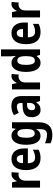

<svg xmlns="http://www.w3.org/2000/svg" viewBox="1330 -2130 1040 3739"><g transform="rotate(-90 1849.5 -260.0)"><path d="M326 -556Q334 -556 344.5 -555.5Q355 -555 366 -552L356 -414Q350 -417 339 -418Q328 -419 324 -419Q266 -419 233.5 -383Q201 -347 201 -279V0H66V-546H169L188 -456H195Q213 -496 246.5 -526Q280 -556 326 -556Z M623 -556Q721 -556 775 -490Q829 -424 829 -309V-237H541Q543 -96 651 -96Q728 -96 803 -140V-28Q735 10 642 10Q525 10 466 -63.5Q407 -137 407 -270Q407 -410 463.5 -483Q520 -556 623 -556ZM623 -453Q588 -453 566 -425Q544 -397 542 -331H704Q703 -387 683 -420Q663 -453 623 -453Z M1078 -556Q1116 -556 1147.5 -538.5Q1179 -521 1206 -476H1212L1223 -546H1338V-21Q1338 105 1277 172.5Q1216 240 1092 240Q1048 240 1008 231.5Q968 223 929 205V95Q975 117 1020 126.5Q1065 136 1102 136Q1152 136 1177.5 107.5Q1203 79 1203 10V2Q1203 -17 1204 -36.5Q1205 -56 1207 -73H1203Q1176 -25 1143 -7.5Q1110 10 1072 10Q989 10 944.5 -65.5Q900 -141 900 -270Q900 -405 946 -480.5Q992 -556 1078 -556ZM1118 -440Q1077 -440 1057 -398Q1037 -356 1037 -268Q1037 -103 1119 -103Q1161 -103 1183.5 -136.5Q1206 -170 1206 -253V-274Q1206 -365 1184 -402.5Q1162 -440 1118 -440Z M1655 -558Q1749 -558 1799 -509.5Q1849 -461 1849 -363V0H1752L1728 -73H1725Q1697 -31 1664 -10.5Q1631 10 1577 10Q1507 10 1472 -40Q1437 -90 1437 -163Q1437 -250 1487.5 -292Q1538 -334 1636 -338L1714 -341V-368Q1714 -451 1646 -451Q1615 -451 1585.5 -441.5Q1556 -432 1521 -413L1477 -510Q1517 -533 1562.5 -545.5Q1608 -558 1655 -558ZM1671 -252Q1620 -250 1597 -226Q1574 -202 1574 -161Q1574 -126 1589 -110.5Q1604 -95 1630 -95Q1667 -95 1691 -124.5Q1715 -154 1715 -205V-254Z M2238 -556Q2246 -556 2256.5 -555.5Q2267 -555 2278 -552L2268 -414Q2262 -417 2251 -418Q2240 -419 2236 -419Q2178 -419 2145.5 -383Q2113 -347 2113 -279V0H1978V-546H2081L2100 -456H2107Q2125 -496 2158.5 -526Q2192 -556 2238 -556Z M2495 10Q2412 10 2365.5 -64Q2319 -138 2319 -273Q2319 -409 2365.5 -482.5Q2412 -556 2493 -556Q2582 -556 2626 -476H2631Q2629 -502 2626 -526Q2623 -550 2623 -574V-760H2757V0H2651L2630 -63H2623Q2599 -28 2569.5 -9Q2540 10 2495 10ZM2537 -101Q2584 -101 2604.5 -139Q2625 -177 2626 -256V-283Q2626 -364 2605.5 -403Q2585 -442 2536 -442Q2456 -442 2456 -274Q2456 -101 2537 -101Z M3075 -556Q3173 -556 3227 -490Q3281 -424 3281 -309V-237H2993Q2995 -96 3103 -96Q3180 -96 3255 -140V-28Q3187 10 3094 10Q2977 10 2918 -63.5Q2859 -137 2859 -270Q2859 -410 2915.5 -483Q2972 -556 3075 -556ZM3075 -453Q3040 -453 3018 -425Q2996 -397 2994 -331H3156Q3155 -387 3135 -420Q3115 -453 3075 -453Z M3641 -556Q3649 -556 3659.5 -555.5Q3670 -555 3681 -552L3671 -414Q3665 -417 3654 -418Q3643 -419 3639 -419Q3581 -419 3548.5 -383Q3516 -347 3516 -279V0H3381V-546H3484L3503 -456H3510Q3528 -496 3561.5 -526Q3595 -556 3641 -556Z"/></g></svg>

Font: Noto Sans Tamil Condensed
Style: Bold
Weight: 700
Width: 3
Designer: Jelle Bosma - Monotype Design Team
Foundry: Monotype Imaging Inc.
Version: Version 2.004; ttfautohint (v1.8.4.7-5d5b)